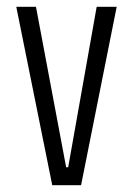

<svg xmlns="http://www.w3.org/2000/svg" viewBox="-20 -546 392 566"><path d="M134 0 28 -526H86L175 -53H181L265 -526H324L219 0Z"/></svg>

Font: Bricolage Grotesque 10pt Condensed ExtraLight
Style: Regular
Weight: 200
Width: 3
Designer: Mathieu Triay
Foundry: Atelier Triay
Version: Version 1.000; ttfautohint (v1.8.4.7-5d5b);gftools[0.9.32]